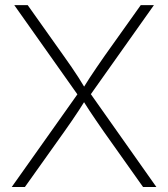

<svg xmlns="http://www.w3.org/2000/svg" viewBox="-20 -748 672 768"><path d="M26.9 0 301.3 -387.2V-354L37.1 -727.5H90.8L234.9 -524.4Q252 -500.5 266.4 -479.5Q280.8 -458.5 294.4 -437.3Q308.1 -416 322.3 -392.1H310.5Q325.2 -416 338.9 -437Q352.5 -458 367.2 -479.2Q381.8 -500.5 398.4 -524.4L543 -727.5H595.7L331.5 -354.5V-388.2L605.5 0H552.2L394 -223.1Q378.4 -245.6 364.5 -265.9Q350.6 -286.1 337.2 -306.4Q323.7 -326.7 309.6 -349.6H322.8Q308.6 -327.1 295.4 -306.6Q282.2 -286.1 268.3 -266.1Q254.4 -246.1 238.3 -223.1L79.6 0Z"/></svg>

Font: Inter 18pt ExtraLight
Style: Regular
Weight: 250
Designer: Rasmus Andersson
Foundry: rsms
Version: Version 4.001;git-66647c0bb